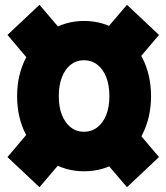

<svg xmlns="http://www.w3.org/2000/svg" viewBox="-20 -735 690 797"><path d="M133 -446 11 -590 144 -715 277 -559ZM144 42 11 -83 133 -227 277 -114ZM507 42 374 -114 518 -227 640 -83ZM518 -446 374 -559 507 -715 640 -590ZM329 -24Q250 -24 187 -65Q124 -106 87.5 -176.5Q51 -247 51 -336Q51 -424 87.5 -494.5Q124 -565 187 -606.5Q250 -648 329 -648Q409 -648 472 -606.5Q535 -565 571 -494.5Q607 -424 607 -336Q607 -248 571 -177Q535 -106 472 -65Q409 -24 329 -24ZM328 -188Q360 -188 384 -206.5Q408 -225 421 -258Q434 -291 434 -336Q434 -381 421 -414.5Q408 -448 384 -466.5Q360 -485 328 -485Q297 -485 273.5 -466.5Q250 -448 237 -414.5Q224 -381 224 -336Q224 -291 237 -258Q250 -225 273.5 -206.5Q297 -188 328 -188Z"/></svg>

Font: Azeret Mono Thin Black
Style: Regular
Weight: 900
Version: Version 1.002